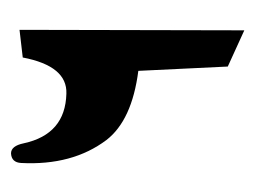

<svg xmlns="http://www.w3.org/2000/svg" viewBox="-78 -386 468 352"><g transform="rotate(-90 156.0 -210.0)"><path d="M33.2 -405.3Q28.3 -311.5 75.2 -249Q111.3 -202.1 202.1 -190.4L210 -26.4L276.4 3.9L277.3 -408.2L226.6 -402.3Q210.9 -320.3 160.2 -322.3Q85.9 -324.2 69.3 -400.4Q64.5 -423.8 50.8 -423.8Q34.2 -422.9 33.2 -405.3Z"/></g></svg>

Font: Urdu Khush Khati
Style: Regular
Weight: 400
Version: Version 001.500